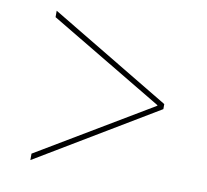

<svg xmlns="http://www.w3.org/2000/svg" viewBox="-65 -643 730 676"><g transform="rotate(10 300.0 -305.0)"><path d="M85 -38 515 -296V-314L85 -572V-549L492 -306V-304L85 -61Z"/></g></svg>

Font: IBM Plex Thai Looped Thin
Style: Regular
Weight: 100
Designer: Mike Abbink, Paul van der Laan, Pieter van Rosmalen, Ben Mitchell, Mark Frömberg
Foundry: Bold Monday
Version: Version 1.0